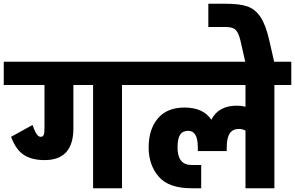

<svg xmlns="http://www.w3.org/2000/svg" viewBox="-30 -1003 1572 1023"><path d="M710 -550H620V0H466V-550H361V-319Q361 -150 208 -150Q139 -150 96.5 -178Q54 -206 29 -274L143 -337Q155 -304 165 -289Q175 -274 187 -274Q199 -274 203 -284.5Q207 -295 207 -320V-550H-10V-674H710Z M1522 -674V-550H1432V0H1278V-307Q1262 -316 1242 -316Q1210 -316 1194 -292Q1178 -268 1178 -217V-198H1024V-217Q1024 -263 1011 -284.5Q998 -306 973 -306Q943 -306 929.5 -285Q916 -264 916 -217Q916 -124 990 -124H1042V0H990Q868 0 815 -62.5Q762 -125 762 -217Q762 -314 811 -372Q860 -430 953 -430Q1053 -430 1096 -365Q1134 -440 1232 -440Q1257 -440 1278 -434V-550H690V-674Z M1251 -787Q1241 -829 1225.5 -844Q1210 -859 1175 -859H1080V-983H1175Q1246 -983 1287.5 -969Q1329 -955 1357.5 -913Q1386 -871 1405 -787L1433 -664H1279Z"/></svg>

Font: Biryani Heavy
Style: Regular
Weight: 900
Designer: Dan Reynolds and Mathieu Réguer
Foundry: Dan Reynolds and Mathieu Réguer
Version: Version 1.003; ttfautohint (v1.1) -l 5 -r 5 -G 72 -x 0 -D la